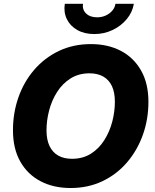

<svg xmlns="http://www.w3.org/2000/svg" viewBox="-20 -967 808 998"><path d="M346.7 10.3Q258.3 10.3 190.9 -24.9Q123.5 -60.1 85.4 -127.2Q47.4 -194.3 47.4 -290Q47.4 -379.9 75.7 -460.7Q104 -541.5 157.5 -603.8Q210.9 -666 285.6 -701.9Q360.4 -737.8 452.6 -737.8Q540.5 -737.8 607.7 -702.9Q674.8 -668 713.1 -600.8Q751.5 -533.7 751.5 -437.5Q751.5 -347.2 722.7 -266.4Q693.8 -185.5 640.6 -123.3Q587.4 -61 512.9 -25.4Q438.5 10.3 346.7 10.3ZM354 -141.6Q410.6 -141.6 452.4 -168Q494.1 -194.3 522 -238.3Q549.8 -282.2 563.5 -334.5Q577.1 -386.7 577.1 -438Q577.1 -486.8 561.8 -519.5Q546.4 -552.2 516.8 -569.1Q487.3 -585.9 445.3 -585.9Q389.2 -585.9 346.9 -559.3Q304.7 -532.7 276.9 -489Q249 -445.3 235.4 -393.1Q221.7 -340.8 221.7 -289.6Q221.7 -241.2 237.3 -208.3Q252.9 -175.3 282.5 -158.4Q312 -141.6 354 -141.6ZM470.2 -790Q418.9 -790 381.8 -811Q344.7 -832 327.4 -867.7Q310.1 -903.3 316.9 -947.3H411.6Q406.7 -917 427.5 -897Q448.2 -877 484.9 -877Q508.8 -877 529.3 -886.2Q549.8 -895.5 563.5 -911.4Q577.1 -927.2 580.1 -947.3H675.8Q668.5 -903.3 638.9 -867.7Q609.4 -832 565.2 -811Q521 -790 470.2 -790Z"/></svg>

Font: Inter 18pt ExtraBold
Style: Italic
Weight: 800
Italic angle: -9.3988°
Designer: Rasmus Andersson
Foundry: rsms
Version: Version 4.001;git-66647c0bb